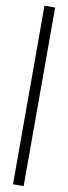

<svg xmlns="http://www.w3.org/2000/svg" viewBox="-109 -790 379 1065"><g transform="rotate(10 80.0 -258.0)"><path d="M110 -761V245H50V-761Z"/></g></svg>

Font: HansKendrickRegular
Style: Regular
Weight: 400
Designer: Alfredo Marco Pradil
Foundry: Hanken Studio
Version: Version 1.000;PS 001.001;hotconv 1.0.56